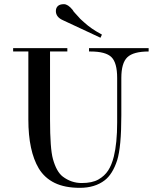

<svg xmlns="http://www.w3.org/2000/svg" viewBox="-20 -881 733 921"><path d="M116 -634H43V-650H303V-634H220V-308Q220 -168 234 -118Q251 -57 281 -34Q322 -3 372 -3Q422 -3 452 -20Q482 -37 499 -63.5Q516 -90 526 -130Q542 -195 542 -293V-507Q542 -580 514.5 -607Q487 -634 414 -634H407V-650H693V-634Q620 -634 591 -606.5Q562 -579 562 -507V-328Q562 -176 542 -112Q520 -45 482 -16Q435 20 363 20Q291 20 242.5 -3.5Q194 -27 166 -73Q116 -157 116 -308ZM248 -828Q248 -843 257.5 -852Q267 -861 286.5 -861Q306 -861 328 -834Q332 -826 341 -817Q350 -808 357.5 -799Q365 -790 370.5 -785.5Q376 -781 385 -772.5Q394 -764 402 -758Q410 -752 421 -744Q438 -732 469 -715L462 -700L282 -784Q248 -799 248 -828Z"/></svg>

Font: Elsie
Style: Regular
Weight: 400
Designer: Alejandro Inler
Foundry: Alejandro Inler
Version: 1.002